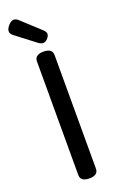

<svg xmlns="http://www.w3.org/2000/svg" viewBox="-182 -979 657 1059"><g transform="rotate(-20 146.5 -449.0)"><path d="M188.5 21.5Q175.8 34.2 146.5 34.2Q117.2 34.2 104.5 21.5Q94.7 11.7 94.7 -3.9V-671.9Q94.7 -687.5 104.5 -697.3Q117.2 -710 146.5 -710Q175.8 -710 188.5 -697.3Q198.2 -687.5 198.2 -671.9V-3.9Q198.2 11.7 188.5 21.5ZM189.5 -769.5Q176.8 -754.9 163.6 -754.9Q150.4 -754.9 136.7 -764.6L20.5 -853.5Q4.9 -865.2 4.9 -879.9Q4.9 -897.5 25.4 -918Q39.1 -931.6 51.8 -931.6Q64.5 -931.6 76.2 -921.9Q188.5 -818.4 188.5 -818.4Q201.2 -806.6 201.2 -794.4Q201.2 -782.2 189.5 -769.5Z"/></g></svg>

Font: TaiwanPearl
Style: Regular
Weight: 400
Version: Version 2.102